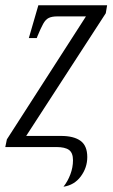

<svg xmlns="http://www.w3.org/2000/svg" viewBox="-24 -556 428 726"><path d="M216 150Q232 130 242 103.5Q252 77 252 50Q252 22 237 11Q222 0 189 0H-4L2 -29L301 -494H193Q172 -494 160 -488Q148 -482 139 -465.5Q130 -449 118 -420L115 -412H85L121 -536H381L376 -506L75 -42H207Q255 -42 280.5 -23.5Q306 -5 306 38Q306 78 281.5 111Q257 144 216 150Z"/></svg>

Font: Noto Serif ExtraCondensed Light
Style: Italic
Weight: 300
Width: 2
Italic angle: -12°
Designer: Monotype Design Team
Foundry: Monotype Imaging Inc.
Version: Version 2.014; ttfautohint (v1.8.4.7-5d5b)